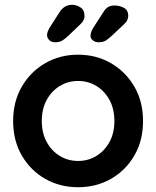

<svg xmlns="http://www.w3.org/2000/svg" viewBox="-20 -774 654 804"><path d="M579 -267Q579 -185 542.5 -122.5Q506 -60 444.5 -25Q383 10 307 10Q231 10 169.5 -25Q108 -60 71.5 -122.5Q35 -185 35 -267Q35 -349 71.5 -411.5Q108 -474 169.5 -509.5Q231 -545 307 -545Q383 -545 444.5 -509.5Q506 -474 542.5 -411.5Q579 -349 579 -267ZM459 -267Q459 -318 438.5 -355.5Q418 -393 383.5 -414Q349 -435 307 -435Q265 -435 230.5 -414Q196 -393 175.5 -355.5Q155 -318 155 -267Q155 -217 175.5 -179.5Q196 -142 230.5 -121Q265 -100 307 -100Q349 -100 383.5 -121Q418 -142 438.5 -179.5Q459 -217 459 -267ZM210 -597Q196 -597 187.5 -605Q179 -613 177 -624Q176 -639 189 -660L230 -724Q239 -738 252 -746Q265 -754 282 -754Q300 -754 317 -743Q334 -732 334 -706Q334 -698 329.5 -689Q325 -680 316 -672L267 -625Q253 -612 241.5 -604.5Q230 -597 210 -597ZM392 -597Q379 -597 369 -605Q359 -613 359 -623Q359 -640 372 -660L414 -725Q422 -738 432.5 -744.5Q443 -751 461 -751Q480 -751 498.5 -741.5Q517 -732 517 -707Q517 -699 513 -690Q509 -681 499 -672L449 -625Q435 -612 423.5 -604.5Q412 -597 392 -597Z"/></svg>

Font: Quicksand Variable Light
Style: Regular
Weight: 300
Designer: Andrew Paglinawan
Foundry: Andrew Paglinawan
Version: Version 3.004